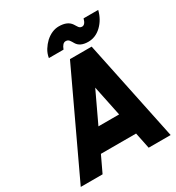

<svg xmlns="http://www.w3.org/2000/svg" viewBox="-211 -1032 1061 1158"><g transform="rotate(-30 320.0 -452.5)"><path d="M486 -735Q537 -735 577 -773Q618 -812 633 -872H531Q521 -833 499 -833Q485 -833 477 -844Q473 -849 469.5 -855.5Q466 -862 461 -869Q437 -905 377 -905Q329 -905 285 -866Q265 -847 250 -823Q235 -799 230 -769H332Q346 -807 368 -807Q384 -807 392 -796Q396 -791 400 -784.5Q404 -778 408 -771Q429 -735 486 -735ZM283 -263 383 -475 427 -263ZM213 -112H458L481 0H634L488 -700H337L8 0H160Z"/></g></svg>

Font: Unageo
Style: ExtraBold-Italic
Weight: 800
Designer: Richard Sepsi
Foundry: Richard Sepsi
Version: Version 2.000